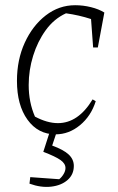

<svg xmlns="http://www.w3.org/2000/svg" viewBox="-20 -507 451 736"><path d="M193 8Q126 8 85.5 -48Q45 -104 45 -197Q45 -278 75 -343.5Q105 -409 155.5 -448Q206 -487 268 -487Q299 -487 329 -479.5Q359 -472 380 -459L355 -325H337L329 -434Q283 -449 233 -456Q187 -435 155.5 -391.5Q124 -348 107 -293Q90 -238 90 -181Q90 -115 114 -60Q161 -35 202 -35Q280 -35 335 -126L347 -119Q329 -62 286.5 -27Q244 8 193 8ZM174 -12H201L180 51Q224 67 243.5 85.5Q263 104 263 129Q263 162 239 183Q215 204 176 208.5Q137 213 93 197L96 172L207 180Q217 172 224 160Q231 148 231 137Q231 120 212 106.5Q193 93 146 75Z"/></svg>

Font: Piazzolla ExtraLight
Style: Italic
Weight: 200
Italic angle: -11.3°
Designer: Juan Pablo del Peral
Foundry: Huerta Tipografica
Version: Version 1.330